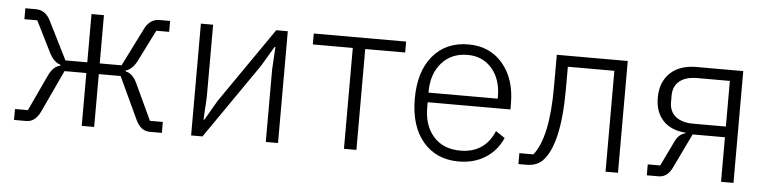

<svg xmlns="http://www.w3.org/2000/svg" viewBox="-39 -694 3505 876"><g transform="rotate(5 1714.0 -256.0)"><path d="M41 0V-50H100L178 -217Q198 -259 230 -265V-269Q200 -278 180 -316L107 -462H48V-512H96Q141 -512 164 -465L251 -291H351V-512H408V-291H508L595 -465Q618 -512 663 -512H711V-462H652L579 -316Q559 -278 529 -269V-265Q561 -259 581 -217L659 -50H718V0H662Q621 0 598 -49L508 -242H408V0H351V-242H251L161 -49Q138 0 97 0Z M852 0V-512H908V-180L902 -77H906L959 -168L1197 -512H1250V0H1194V-332L1200 -435H1196L1142 -344L904 0Z M1552 0V-462H1369V-512H1792V-462H1609V0Z M2078 12Q1975 12 1914.5 -59.5Q1854 -131 1854 -256Q1854 -381 1914 -452.5Q1974 -524 2077 -524Q2175 -524 2234 -454.5Q2293 -385 2293 -272V-245H1914V-220Q1914 -138 1958.5 -88Q2003 -38 2081 -38Q2193 -38 2236 -141L2278 -113Q2253 -55 2201 -21.5Q2149 12 2078 12ZM2077 -476Q2003 -476 1958.5 -425.5Q1914 -375 1914 -294V-289H2231V-297Q2231 -378 2188.5 -427Q2146 -476 2077 -476Z M2351 0V-50H2415Q2482 -133 2482 -364V-512H2807V0H2750V-462H2537V-362Q2537 -103 2460 -26Q2433 0 2387 0Z M2939 0V-50H2996L3050 -162Q3067 -200 3098 -206V-209Q3031 -214 2994.5 -253Q2958 -292 2958 -357Q2958 -429 3001.5 -470.5Q3045 -512 3122 -512H3336V0H3279V-204H3131L3057 -50Q3035 0 2993 0ZM3130 -253H3279V-462H3130Q3077 -462 3048.5 -438.5Q3020 -415 3020 -372V-342Q3020 -300 3048.5 -276.5Q3077 -253 3130 -253Z"/></g></svg>

Font: IBM Plex Sans Light
Style: Regular
Weight: 300
Designer: Mike Abbink, Paul van der Laan, Pieter van Rosmalen
Foundry: Bold Monday
Version: Version 3.0